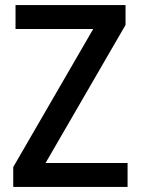

<svg xmlns="http://www.w3.org/2000/svg" viewBox="-20 -734 552 754"><path d="M481 0V-94H159L473 -636V-714H41V-620H346L32 -78V0Z"/></svg>

Font: Noto Sans Bengali SemiCondensed Medium
Style: Regular
Weight: 500
Width: 4
Designer: Joana Ranito - Universal Thirst; Jelle Bosma - Monotype Design Team
Foundry: Universal Thirst ehf.
Version: Version 3.000